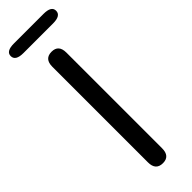

<svg xmlns="http://www.w3.org/2000/svg" viewBox="-299 -889 894 894"><g transform="rotate(-45 147.5 -442.5)"><path d="M147 0Q100 0 100 -52V-682Q100 -734 147 -734Q193 -734 193 -682V-52Q193 0 147 0ZM50 -822Q-2 -822 -2 -854Q-2 -885 50 -885H245Q297 -885 297 -854Q297 -822 245 -822Z"/></g></svg>

Font: Resource Han Rounded HK
Style: Regular
Weight: 400
Designer: Cyano Hao (round all glyphs); Ryoko NISHIZUKA  (kana, bopomofo & ideographs); Paul D. Hunt (Latin, Greek & Cyrillic); Sa
Foundry: Cyano Hao
Version: 0.990